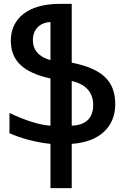

<svg xmlns="http://www.w3.org/2000/svg" viewBox="-20 -735 653 993"><path d="M351 -411V-715H288C125 -715 36 -639 36 -525C36 -420 101 -360 241 -329V-85C186 -88 107 -113 29 -151V-46C87 -20 168 2 241 9V238H351V9C491 0 576 -76 576 -196C576 -319 505 -380 351 -411ZM150 -528C150 -583 187 -619 241 -621V-424C180 -441 150 -477 150 -528ZM351 -85V-316C420 -301 462 -260 462 -192C462 -129 429 -88 351 -85Z"/></svg>

Font: Noto Sans Armenian Condensed SemiBold
Style: Regular
Weight: 600
Width: 3
Designer: Monotype Design Team
Foundry: Monotype Imaging Inc.
Version: Version 2.008